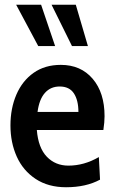

<svg xmlns="http://www.w3.org/2000/svg" viewBox="-20 -778 483 808"><path d="M24 -250Q24 -322 49 -380Q74 -438 121.5 -471.5Q169 -505 236 -505Q320 -505 370 -446.5Q420 -388 420 -289Q420 -264 415 -231H135Q141 -156 177 -118.5Q213 -81 268 -81Q334 -81 396 -117L401 -22Q342 10 258 10Q183 10 130 -25Q77 -60 50.5 -119Q24 -178 24 -250ZM310 -307Q310 -356 291 -385Q272 -414 231 -414Q193 -414 169 -387Q145 -360 138 -307ZM141 -584 48 -758H153L212 -584ZM283 -584 197 -758H299L350 -584Z"/></svg>

Font: Cabin Condensed SemiBold
Style: Regular
Weight: 600
Width: 3
Designer: Pablo Impallari
Foundry: Pablo Impallari. http://www.impallari.com Igino Marini. http://www.ikern.com
Version: Version 2.200